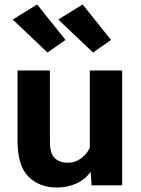

<svg xmlns="http://www.w3.org/2000/svg" viewBox="-20 -831 631 861"><path d="M58.6 -200.4Q58.6 -86.9 108 -38.5Q157.5 10 234.4 10Q283 10 322.4 -8.2Q361.8 -26.4 384.3 -57.9H387L390.4 0H527.8V-515.1H382.8V-168.9Q369.9 -140.1 343.6 -120.7Q317.4 -101.3 283.9 -101.3Q247.1 -101.3 225.5 -121.8Q203.9 -142.3 203.9 -195.6V-515.1H58.6ZM193.1 -595.5 273.7 -651.9 146.5 -811 37.1 -743.4ZM397.2 -595.5 477.8 -651.9 350.6 -811 241.2 -743.4Z"/></svg>

Font: Roboto Flex
Style: Regular
Weight: 400
Designer: Berlow after Robertson
Foundry: Google
Version: Version 3.200;gftools[0.9.32]